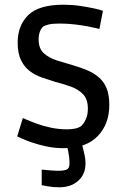

<svg xmlns="http://www.w3.org/2000/svg" viewBox="-20 -616 539 815"><path d="M251 13Q212 13 177 5.5Q142 -2 113.5 -12Q85 -22 69 -29.5Q53 -37 53 -37L77 -115Q77 -115 93 -108Q109 -101 136 -91Q163 -81 196.5 -74Q230 -67 265 -67Q284 -67 300 -70.5Q316 -74 326 -82Q336 -92 344.5 -110.5Q353 -129 353 -155Q353 -194 333.5 -215Q314 -236 283 -247.5Q252 -259 216 -268Q187 -277 158 -287Q129 -297 106 -314.5Q83 -332 69 -361Q55 -390 55 -435Q55 -508 100 -552Q145 -596 250 -596Q286 -596 319.5 -591Q353 -586 378.5 -580.5Q404 -575 417 -570L402 -493Q402 -493 388 -496.5Q374 -500 350 -504.5Q326 -509 296 -512.5Q266 -516 234 -516Q205 -516 188.5 -512.5Q172 -509 163 -503Q155 -496 149.5 -482Q144 -468 144 -448Q144 -410 166 -390Q188 -370 223 -359Q258 -348 296 -337Q324 -329 350 -318Q376 -307 398 -289Q420 -271 432 -242.5Q444 -214 444 -171Q444 -89 394.5 -38Q345 13 251 13ZM232 179Q204 179 180.5 174.5Q157 170 157 170V104Q157 104 169 105Q181 106 196.5 107.5Q212 109 223 109Q252 109 263.5 103.5Q275 98 275 78Q275 53 270 28.5Q265 4 262 -8L323 -15Q327 -7 331 8Q335 23 339 41.5Q343 60 343 77Q343 124 312 151.5Q281 179 232 179Z"/></svg>

Font: Ruda Medium
Style: Regular
Weight: 500
Version: Version 2.001